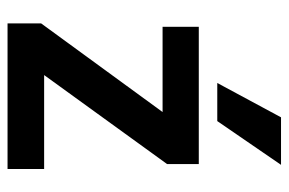

<svg xmlns="http://www.w3.org/2000/svg" viewBox="-148 -617 765 509"><g transform="rotate(90 234.5 -362.5)"><path d="M428 0H42V-89L277 -411H51V-507H415V-423L179 -97H428ZM301 -556H200L291 -725H417Z"/></g></svg>

Font: Hind Vadodara SemiBold
Style: Regular
Weight: 600
Designer: Hitesh Malaviya
Foundry: Indian Type Foundry
Version: Version 1.001;PS 1.0;hotconv 1.0.86;makeotf.lib2.5.63406; tt